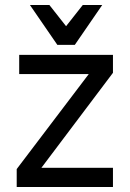

<svg xmlns="http://www.w3.org/2000/svg" viewBox="-20 -750 520 770"><path d="M47 -72 336 -453H57V-530H433V-458L146 -77H433V0H47ZM100 -730H178L245 -645L312 -730H390L280 -570H210Z"/></svg>

Font: Golos UI VF
Style: Regular
Weight: 400
Designer: A.Korolkova, Vitaly Kuzmin
Foundry: ParaType Ltd
Version: Version 2.000